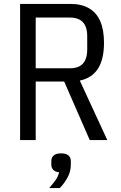

<svg xmlns="http://www.w3.org/2000/svg" viewBox="-20 -718 618 984"><path d="M163 -300V0H83V-698H340Q397 -698 435.5 -676Q474 -654 493.5 -610Q513 -566 513 -499Q513 -414 482 -366Q451 -318 389 -305L530 0H440L309 -300ZM163 -368H338Q368 -368 387.5 -378.5Q407 -389 417 -410.5Q427 -432 427 -464V-532Q427 -565 417 -586Q407 -607 387.5 -617.5Q368 -628 338 -628H163ZM293 68Q318 68 330.5 78.5Q343 89 343 108V126Q343 161 326 192Q309 223 286 246H232Q252 223 264.5 205.5Q277 188 283 165Q263 163 253 152.5Q243 142 243 126V108Q243 89 255.5 78.5Q268 68 293 68Z"/></svg>

Font: IBM Plex Sans Condensed
Style: Regular
Weight: 400
Width: 3
Designer: Mike Abbink, Paul van der Laan, Pieter van Rosmalen
Foundry: Bold Monday
Version: Version 3.201